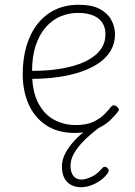

<svg xmlns="http://www.w3.org/2000/svg" viewBox="-20 -539 566 803"><path d="M293 17Q221 17 172.5 -15.5Q124 -48 99.5 -103.5Q75 -159 75 -229Q75 -294 91 -347.5Q107 -401 137.5 -439.5Q168 -478 211 -498.5Q254 -519 309 -519Q365 -519 398 -501Q431 -483 446 -454.5Q461 -426 461 -396Q461 -358 443.5 -328Q426 -298 394.5 -276Q363 -254 319 -239Q275 -224 221.5 -216.5Q168 -209 108 -209V-243Q158 -242 204.5 -247.5Q251 -253 290.5 -264.5Q330 -276 359.5 -294.5Q389 -313 405 -338Q421 -363 421 -395Q421 -439 391 -462Q361 -485 305 -485Q269 -485 234.5 -471Q200 -457 173 -427Q146 -397 130 -350.5Q114 -304 114 -238Q114 -158 139.5 -109Q165 -60 206.5 -38Q248 -16 296 -16Q340 -16 368 -28.5Q396 -41 414.5 -59Q433 -77 446 -94Q451 -99 456.5 -98.5Q462 -98 468 -94Q473 -90 476 -84.5Q479 -79 474 -73Q462 -56 439 -34.5Q416 -13 380 2Q344 17 293 17ZM319 244Q283 244 261 222Q239 200 239 157Q239 133 249.5 110Q260 87 278 64.5Q296 42 320 21.5Q344 1 371 -18H407V-14Q383 3 359.5 23Q336 43 317 64.5Q298 86 286.5 108.5Q275 131 275 154Q275 182 287 197Q299 212 321 212Q337 212 361.5 201Q386 190 406 166Q412 159 417.5 158.5Q423 158 427 162Q434 167 434.5 173Q435 179 430 186Q417 204 398 217Q379 230 358.5 237Q338 244 319 244Z"/></svg>

Font: Playwrite US Modern Thin
Style: Regular
Weight: 250
Designer: Veronika Burian, José Scaglione
Foundry: TypeTogether
Version: Version 1.003